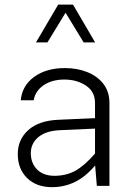

<svg xmlns="http://www.w3.org/2000/svg" viewBox="-20 -792 579 818"><path d="M446.3 -353V0H392.6L385.3 -86.9Q344.7 -39.1 299.3 -16.8Q253.9 5.4 201.7 5.4Q134.8 5.4 95.2 -33.7Q55.7 -72.8 55.7 -135.7Q55.7 -197.8 100.8 -238Q146 -278.3 228.5 -281.7L384.8 -288.6V-353Q384.8 -401.9 345.9 -427.5Q307.1 -453.1 254.4 -453.1Q201.7 -453.1 166 -429Q130.4 -404.8 123.5 -364.7H68.4Q74.2 -427.2 125.7 -464.6Q177.2 -502 256.8 -502Q309.6 -502 352.5 -484.6Q395.5 -467.3 420.9 -434.1Q446.3 -400.9 446.3 -353ZM111.3 -139.6Q111.3 -96.7 138.2 -69.8Q165 -43 211.9 -43Q262.2 -43 301.3 -64.7Q340.3 -86.4 384.8 -137.7V-244.1L233.9 -237.3Q174.8 -234.4 143.1 -207.5Q111.3 -180.7 111.3 -139.6ZM385.3 -611.3H336.4L259.3 -737.8L182.1 -611.3H133.3L228 -772.5H291Z"/></svg>

Font: Estedad-FD Light
Style: Regular
Weight: 300
Designer: Amin Abedi
Version: Version 7.3